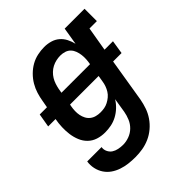

<svg xmlns="http://www.w3.org/2000/svg" viewBox="-206 -668 1012 1012"><g transform="rotate(-45 300.0 -162.5)"><path d="M219 213Q193 213 168 210Q143 207 119.5 199Q96 191 76.5 177.5Q57 164 43.5 144Q30 124 24.5 99Q19 74 23 49H130Q127 66 134.5 81.5Q142 97 155 105.5Q168 114 185 117.5Q202 121 219 121Q242 121 265 112.5Q288 104 305.5 87Q323 70 332.5 47.5Q342 25 346 2L359 -79Q346 -58 328 -41Q310 -24 288.5 -12.5Q267 -1 244 3.5Q221 8 198 8Q170 8 145 0Q120 -8 101.5 -26Q83 -44 73 -68.5Q63 -93 59.5 -119Q56 -145 57 -172.5Q58 -200 63 -227H8L21 -303H75L82 -342Q86 -367 93.5 -391.5Q101 -416 114.5 -439Q128 -462 147.5 -481.5Q167 -501 190 -514Q213 -527 238.5 -532.5Q264 -538 289 -538Q313 -538 335.5 -531.5Q358 -525 375 -510.5Q392 -496 402.5 -475.5Q413 -455 418 -433L434 -530H582V-438H527L504 -303H567L555 -227H492L452 17Q447 44 438 70Q429 96 413 119.5Q397 143 374.5 162Q352 181 326 192.5Q300 204 273 208.5Q246 213 219 213ZM183 -303H396Q399 -319 400 -335.5Q401 -352 399 -368Q397 -384 391.5 -399Q386 -414 375.5 -425Q365 -436 349.5 -441Q334 -446 317 -446Q302 -446 286 -442.5Q270 -439 255.5 -431.5Q241 -424 229 -412.5Q217 -401 208.5 -387Q200 -373 195 -357.5Q190 -342 187 -327ZM256 -84Q271 -84 285 -86.5Q299 -89 312.5 -96Q326 -103 338 -113Q350 -123 358 -136Q366 -149 371 -163Q376 -177 378 -191L384 -227H171L169 -217Q166 -201 165.5 -184.5Q165 -168 168 -153Q171 -138 178 -124.5Q185 -111 197 -101.5Q209 -92 224.5 -88Q240 -84 256 -84Q256 -84 256 -84Q256 -84 256 -84Z"/></g></svg>

Font: Iosevka Curly Slab SmBdExObl
Style: Regular
Weight: 600
Width: 7
Italic angle: -9°
Monospace: yes
Designer: Belleve Invis
Foundry: Belleve Invis
Version: Version 11.1.0; ttfautohint (v1.8.3)